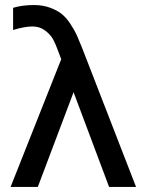

<svg xmlns="http://www.w3.org/2000/svg" viewBox="-20 -742 572 762"><path d="M22 0 223 -507 212 -536Q201 -567 191 -585.5Q181 -604 159.5 -620.5Q138 -637 109 -637Q78 -637 32 -623V-711Q68 -722 115 -722Q150 -722 178.5 -711.5Q207 -701 225 -686.5Q243 -672 259.5 -647Q276 -622 284.5 -603Q293 -584 305 -554L520 0H413L272 -376L130 0Z"/></svg>

Font: LT Superior Semi-bold
Style: Regular
Weight: 600
Designer: Daniel Lyons
Foundry: LyonsType
Version: Version 1.0